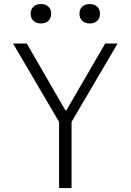

<svg xmlns="http://www.w3.org/2000/svg" viewBox="-20 -950 660 970"><path d="M278.5 0V-374.5H341.5V0ZM115.5 -730 310 -393H315.5L511.5 -730H574L335.5 -324H284.5L46 -730ZM135 -880.5Q135 -903.5 149.2 -916.5Q163.5 -929.5 187 -929.5Q210 -929.5 224.2 -916.5Q238.5 -903.5 238.5 -880.5Q238.5 -857.5 224.2 -844.5Q210 -831.5 187 -831.5Q163.5 -831.5 149.2 -844.5Q135 -857.5 135 -880.5ZM381.5 -880.5Q381.5 -903.5 395.8 -916.5Q410 -929.5 433.5 -929.5Q456.5 -929.5 470.8 -916.5Q485 -903.5 485 -880.5Q485 -857.5 470.8 -844.5Q456.5 -831.5 433.5 -831.5Q410 -831.5 395.8 -844.5Q381.5 -857.5 381.5 -880.5Z"/></svg>

Font: Monaspace Neon Var
Style: Regular
Weight: 400
Designer: Riley Cran and the Lettermatic Team
Version: Version 1.000 (Monaspace Neon Var)